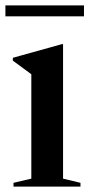

<svg xmlns="http://www.w3.org/2000/svg" viewBox="-25 -691 336 711"><path d="M208.5 -527.5V-29.5L273 -14V0H25V-14L91 -29.5V-416Q82.5 -422.5 64 -436Q45.5 -449.5 22.5 -466.5V-477L204 -527.5ZM-5 -630.5V-671H286V-630.5Z"/></svg>

Font: Newsreader 72pt Medium
Style: Regular
Weight: 500
Designer: Hugues Gentile
Foundry: Production Type
Version: Version 1.003; ttfautohint (v1.8.3)